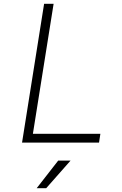

<svg xmlns="http://www.w3.org/2000/svg" viewBox="-20 -750 640 1010"><path d="M96 0 212 -730H262L153 -46H508L501 0ZM173 240 286 95H351L223 240Z"/></svg>

Font: JetBrains Mono Thin
Style: Italic
Weight: 100
Italic angle: -9°
Monospace: yes
Designer: Philipp Nurullin, Konstantin Bulenkov
Foundry: JetBrains
Version: Version 2.305; ttfautohint (v1.8.4.7-5d5b)